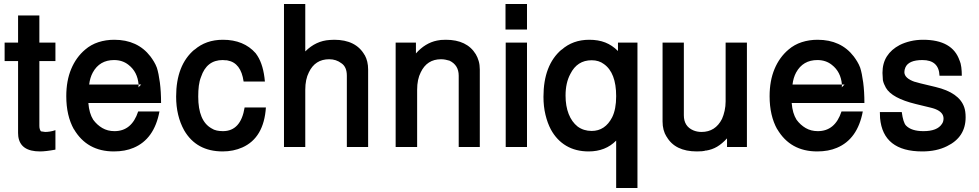

<svg xmlns="http://www.w3.org/2000/svg" viewBox="-20 -732 4876 956"><path d="M256 -520V-428H176V-105Q176 -95 178.5 -88Q181 -81 184 -78L205 -75Q215 -75 228.5 -77Q242 -79 256 -84V13Q208 22 179 22Q81 22 71 -53L70 -70V-428H3V-520H70V-655H176V-520Z M420 -219Q422 -193 428 -172.5Q434 -152 444 -136Q463 -110 489.5 -94.5Q516 -79 550 -79Q636 -79 668 -177H774Q748 -39 645 4Q603 22 547 22Q413 22 348 -89V-88Q310 -156 310 -253Q310 -330 334.5 -388.5Q359 -447 404 -485Q433 -510 470 -522Q507 -534 549 -534Q665 -534 729 -451Q738 -439 746.5 -425Q755 -411 761 -395Q770 -367 776 -321.5Q782 -276 782 -219ZM670 -303Q670 -301 669.5 -300Q669 -299 669 -297L683 -311H670ZM670 -311Q665 -374 620 -409Q590 -433 548 -433Q476 -433 442 -371Q428 -345 424 -311Z M1193 -326Q1180 -419 1113 -431Q1111 -432 1107.5 -432Q1104 -432 1101 -432Q1098 -432 1095 -432.5Q1092 -433 1089 -433Q1009 -433 981 -349Q973 -329 970 -305Q967 -281 967 -251Q967 -130 1033 -93Q1045 -85 1059.5 -82Q1074 -79 1090 -79Q1179 -79 1198 -197H1304Q1294 -46 1187 2Q1142 22 1089 22Q958 22 897 -83Q857 -155 857 -251Q857 -408 948 -485V-484Q1005 -534 1090 -534Q1194 -534 1253 -467L1262 -454Q1292 -407 1299 -326Z M1394 -712H1500V-476Q1553 -529 1622 -533L1644 -534Q1753 -534 1796 -457V-458Q1813 -427 1813 -386V0H1707V-355Q1707 -399 1680 -417Q1654 -437 1619 -437Q1549 -437 1518 -372Q1500 -337 1500 -285V0H1394Z M1950 -520H2051V-466Q2097 -518 2156 -530Q2172 -534 2200 -534Q2305 -534 2349 -462Q2358 -447 2363.5 -428Q2369 -409 2369 -386V0H2264V-355Q2264 -408 2218 -430Q2208 -433 2197.5 -435Q2187 -437 2176 -437Q2106 -437 2075 -372Q2057 -337 2057 -285V0H1950Z M2604 -520V0H2498V-520ZM2604 -712V-585H2497V-712Z M3154 204H3048V-32Q2995 22 2911 22Q2847 22 2799.5 -6Q2752 -34 2723 -87Q2706 -119 2696 -160.5Q2686 -202 2686 -250Q2686 -408 2776 -485V-484Q2832 -534 2914 -534Q2959 -534 2993.5 -520.5Q3028 -507 3057 -478V-520H3154ZM2926 -432Q2854 -432 2820 -364Q2796 -320 2796 -256Q2796 -204 2811.5 -164.5Q2827 -125 2856 -102Q2886 -80 2926 -80Q2993 -80 3028 -148Q3048 -188 3048 -253Q3048 -370 2987 -413Q2962 -432 2926 -432Z M3699 0H3600V-43Q3575 -16 3550.5 -1.5Q3526 13 3495 18L3496 17Q3487 20 3475.5 21Q3464 22 3450 22Q3341 22 3299 -52V-51Q3279 -83 3279 -127V-520H3385V-158Q3385 -103 3432 -83Q3451 -75 3473 -75Q3542 -75 3575 -140Q3583 -158 3588 -180.5Q3593 -203 3593 -227V-520H3699Z M3922 -219Q3924 -193 3930 -172.5Q3936 -152 3946 -136Q3965 -110 3991.5 -94.5Q4018 -79 4052 -79Q4138 -79 4170 -177H4276Q4250 -39 4147 4Q4105 22 4049 22Q3915 22 3850 -89V-88Q3812 -156 3812 -253Q3812 -330 3836.5 -388.5Q3861 -447 3906 -485Q3935 -510 3972 -522Q4009 -534 4051 -534Q4167 -534 4231 -451Q4240 -439 4248.5 -425Q4257 -411 4263 -395Q4272 -367 4278 -321.5Q4284 -276 4284 -219ZM4172 -303Q4172 -301 4171.5 -300Q4171 -299 4171 -297L4185 -311H4172ZM4172 -311Q4167 -374 4122 -409Q4092 -433 4050 -433Q3978 -433 3944 -371Q3930 -345 3926 -311Z M4658 -355Q4655 -433 4573 -433Q4504 -433 4488 -396Q4483 -384 4483 -373Q4483 -342 4536 -324L4534 -325Q4541 -323 4548.5 -321Q4556 -319 4563 -317L4638 -299Q4756 -271 4781 -198Q4788 -178 4788 -148Q4788 -49 4695 -4Q4643 22 4572 22Q4377 22 4362 -144L4361 -174H4470Q4477 -122 4491 -107Q4518 -79 4578 -79Q4647 -79 4670 -115Q4678 -126 4678 -142Q4678 -173 4637 -189L4618 -195Q4617 -196 4614 -196L4540 -214Q4421 -243 4391 -295Q4386 -304 4382 -313.5Q4378 -323 4376 -333L4374 -369Q4374 -417 4396 -451.5Q4418 -486 4460 -508Q4484 -520 4513.5 -527Q4543 -534 4576 -534Q4723 -534 4758 -430V-431Q4764 -417 4766.5 -397.5Q4769 -378 4769 -355Z"/></svg>

Font: Ekushey Amar Bangla
Style: Bold
Weight: 700
Designer: Al Mamun Sumon
Foundry: Al Mamun Sumon
Version: Version 1.0